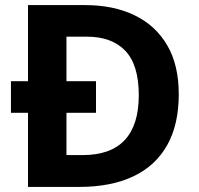

<svg xmlns="http://www.w3.org/2000/svg" viewBox="-20 -734 780 754"><path d="M313.7 -714Q426 -714 508.5 -674Q591.1 -634 636.5 -556.5Q682 -479 682 -364Q682 -244 636 -163Q590 -82 502.7 -41Q415.4 0 292 0H90V-291H23V-415H90V-714ZM321 -590H241V-415H357V-291H241V-125H305Q415 -125 470 -184.2Q525 -243.3 525 -360Q525 -479.2 472 -534.6Q419 -590 321 -590Z"/></svg>

Font: Noto Sans Thaana
Style: Regular
Weight: 400
Designer: Monotype Design Team
Foundry: Monotype Imaging Inc.
Version: Version 2.001